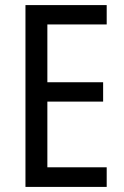

<svg xmlns="http://www.w3.org/2000/svg" viewBox="-20 -734 488 754"><path d="M399 0V-77H166V-335H385V-411H166V-638H399V-714H80V0Z"/></svg>

Font: Noto Sans Sinhala Condensed
Style: Regular
Weight: 400
Width: 3
Designer: Jelle Bosma - Monotype Design Team
Foundry: Monotype Imaging Inc.
Version: Version 2.006